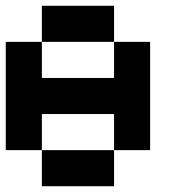

<svg xmlns="http://www.w3.org/2000/svg" viewBox="-20 -645 665 665"><path d="M125 -500V-625H375V-500ZM125 -125H0V-500H125V-375H375V-500H500V-125H375V-250H125ZM375 -125V0H125V-125Z"/></svg>

Font: Tiny5
Style: Regular
Weight: 400
Designer: Stefan Schmidt
Foundry: Made with Bits'n'Picas by Kreative Software
Version: Version 1.002; ttfautohint (v1.8.4.7-5d5b)